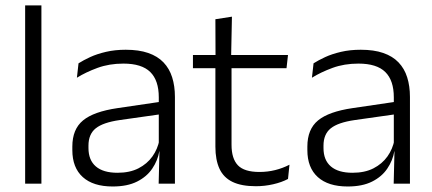

<svg xmlns="http://www.w3.org/2000/svg" viewBox="-20 -683 1608 714"><path d="M134 0H73.5V-663H134Z M630.5 0H570L573 -121.5L570.5 -131V-288.5V-321Q570.5 -384 538.8 -415.2Q507 -446.5 439 -446.5Q386 -446.5 342.5 -430.5Q299 -414.5 266 -394L272 -447.5Q290 -459 315.5 -470.8Q341 -482.5 374.2 -490.2Q407.5 -498 447.5 -498Q496.5 -498 531.2 -486Q566 -474 588 -451Q610 -428 620.2 -395.5Q630.5 -363 630.5 -322.5ZM399 10.5Q326.5 10.5 287.8 -24.5Q249 -59.5 249 -125V-138Q249 -202.5 288.8 -235.2Q328.5 -268 417.5 -281L580.5 -305L583.5 -259L425 -236.5Q363 -227.5 336 -205.8Q309 -184 309 -141.5V-132.5Q309 -87.5 336.5 -64Q364 -40.5 417 -40.5Q462.5 -40.5 494.8 -57Q527 -73.5 546.8 -101.2Q566.5 -129 573 -163.5L585 -120.5H572.5Q566.5 -86 546.2 -56Q526 -26 489.8 -7.8Q453.5 10.5 399 10.5Z M931.5 9.5Q878 9.5 844.8 -6.5Q811.5 -22.5 796.2 -55.5Q781 -88.5 781 -137.5V-455.5H841V-144.5Q841 -93 864.8 -68.2Q888.5 -43.5 945 -43.5Q975 -43.5 1003.2 -50.5Q1031.5 -57.5 1056.5 -70.5L1051 -17.5Q1027.5 -5 996 2.2Q964.5 9.5 931.5 9.5ZM1045.5 -429.5H697.5V-478.5H1051ZM839.5 -471.5H781.5L781 -611.5L842.5 -621Z M1504.5 0H1444L1447 -121.5L1444.5 -131V-288.5V-321Q1444.5 -384 1412.8 -415.2Q1381 -446.5 1313 -446.5Q1260 -446.5 1216.5 -430.5Q1173 -414.5 1140 -394L1146 -447.5Q1164 -459 1189.5 -470.8Q1215 -482.5 1248.2 -490.2Q1281.5 -498 1321.5 -498Q1370.5 -498 1405.2 -486Q1440 -474 1462 -451Q1484 -428 1494.2 -395.5Q1504.5 -363 1504.5 -322.5ZM1273 10.5Q1200.5 10.5 1161.8 -24.5Q1123 -59.5 1123 -125V-138Q1123 -202.5 1162.8 -235.2Q1202.5 -268 1291.5 -281L1454.5 -305L1457.5 -259L1299 -236.5Q1237 -227.5 1210 -205.8Q1183 -184 1183 -141.5V-132.5Q1183 -87.5 1210.5 -64Q1238 -40.5 1291 -40.5Q1336.5 -40.5 1368.8 -57Q1401 -73.5 1420.8 -101.2Q1440.5 -129 1447 -163.5L1459 -120.5H1446.5Q1440.5 -86 1420.2 -56Q1400 -26 1363.8 -7.8Q1327.5 10.5 1273 10.5Z"/></svg>

Font: Anek Kannada Medium Light
Style: Regular
Weight: 300
Version: Version 1.003